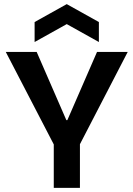

<svg xmlns="http://www.w3.org/2000/svg" viewBox="-20 -912 647 932"><path d="M241 0V-211L8 -660H158L302 -329H307L451 -660H600L368 -212V0ZM148 -708V-805L304 -892L460 -805V-708L304 -795Z"/></svg>

Font: Bricolage Grotesque 36pt SemiBold
Style: Regular
Weight: 600
Designer: Mathieu Triay
Foundry: Atelier Triay
Version: Version 1.001;gftools[0.9.33.dev8+g029e19f]